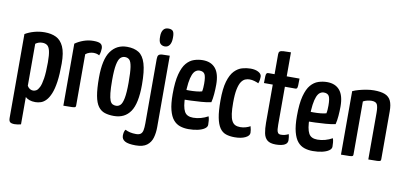

<svg xmlns="http://www.w3.org/2000/svg" viewBox="-79 -958 2992 1418"><g transform="rotate(10 1417.0 -249.5)"><path d="M86 197Q62 197 52 189Q42 181 42 158V-471Q72 -489 110 -499.5Q148 -510 188 -510Q238 -510 274 -492.5Q310 -475 330.5 -430.5Q351 -386 351 -304Q351 -223 343 -167.5Q335 -112 320.5 -77Q306 -42 288 -23Q270 -4 249.5 3Q229 10 208 10Q182 10 163 3Q144 -4 133 -15V190Q122 193 109.5 195Q97 197 86 197ZM178 -71Q189 -71 201 -78Q213 -85 224 -107Q235 -129 242 -174.5Q249 -220 249 -295Q249 -351 242 -380.5Q235 -410 220.5 -420.5Q206 -431 184 -431Q155 -431 133 -414V-99Q142 -84 153.5 -77.5Q165 -71 178 -71Z M417 0V-465Q445 -485 480.5 -497.5Q516 -510 554 -510Q594 -510 608.5 -499Q623 -488 623 -465Q623 -457 621 -442Q619 -427 613 -412Q603 -418 592 -420.5Q581 -423 569 -423Q555 -423 539 -418Q523 -413 510 -402V-18Q510 -9 506 -5.5Q502 -2 482.5 -1Q463 0 417 0Z M797 10Q758 10 728.5 0.5Q699 -9 679 -36Q659 -63 649.5 -114.5Q640 -166 640 -250Q640 -387 684 -448.5Q728 -510 806 -510Q859 -510 893.5 -488.5Q928 -467 945 -411Q962 -355 962 -253Q962 -112 920 -51Q878 10 797 10ZM800 -67Q818 -67 832 -80.5Q846 -94 854 -134.5Q862 -175 862 -252Q862 -329 856 -368Q850 -407 837 -420Q824 -433 803 -433Q784 -433 769.5 -419Q755 -405 747 -365Q739 -325 739 -249Q739 -189 743 -152Q747 -115 754.5 -97Q762 -79 773.5 -73Q785 -67 800 -67Z M993 196Q937 196 912.5 182Q888 168 888 141Q888 129 890.5 116.5Q893 104 900 95Q917 104 937 108.5Q957 113 981 113Q1004 113 1016 104Q1028 95 1032 75Q1036 55 1036 23V-459Q1036 -480 1043 -488.5Q1050 -497 1070 -498.5Q1090 -500 1127 -500V36Q1127 79 1116.5 115.5Q1106 152 1077 174Q1048 196 993 196ZM1077 -561Q1055 -562 1043 -576.5Q1031 -591 1032 -630Q1032 -660 1044.5 -678Q1057 -696 1083 -696Q1109 -696 1118.5 -682Q1128 -668 1127 -633Q1127 -600 1114.5 -580.5Q1102 -561 1077 -561Z M1356 10Q1321 10 1292 0Q1263 -10 1242 -35Q1221 -60 1209 -106Q1197 -152 1197 -225Q1197 -318 1212 -374.5Q1227 -431 1252 -460Q1277 -489 1309 -499.5Q1341 -510 1374 -510Q1436 -510 1469 -470.5Q1502 -431 1502 -349Q1502 -314 1499 -278Q1496 -242 1489 -215Q1457 -208 1416 -205Q1375 -202 1337.5 -200.5Q1300 -199 1276 -199Q1252 -199 1252 -199L1254 -273Q1254 -273 1271 -272.5Q1288 -272 1314 -272Q1340 -272 1365.5 -274.5Q1391 -277 1408 -282Q1411 -295 1412 -310.5Q1413 -326 1413 -340Q1413 -392 1402.5 -411Q1392 -430 1363 -430Q1348 -430 1334.5 -420.5Q1321 -411 1311.5 -388Q1302 -365 1296.5 -326Q1291 -287 1291 -229Q1291 -186 1296 -157Q1301 -128 1310.5 -111Q1320 -94 1336.5 -86.5Q1353 -79 1376 -79Q1405 -79 1433.5 -87Q1462 -95 1487 -109Q1492 -96 1493.5 -78.5Q1495 -61 1495 -47Q1495 -30 1476 -17Q1457 -4 1425.5 3Q1394 10 1356 10Z M1702 10Q1665 10 1637 0.5Q1609 -9 1590.5 -36Q1572 -63 1562.5 -111.5Q1553 -160 1553 -239Q1553 -329 1569 -383Q1585 -437 1611.5 -464.5Q1638 -492 1669.5 -501Q1701 -510 1732 -510Q1768 -510 1791.5 -497Q1815 -484 1815 -463Q1815 -454 1813.5 -441Q1812 -428 1806 -413Q1794 -419 1775.5 -424.5Q1757 -430 1738 -430Q1722 -430 1706 -423.5Q1690 -417 1677 -398Q1664 -379 1656 -341Q1648 -303 1648 -239Q1648 -190 1652.5 -157Q1657 -124 1667 -105Q1677 -86 1692.5 -78.5Q1708 -71 1730 -71Q1752 -71 1772 -77Q1792 -83 1805 -91Q1809 -76 1811 -64.5Q1813 -53 1813 -42Q1813 -20 1782 -5Q1751 10 1702 10Z M2011 10Q1968 10 1947 -7.5Q1926 -25 1919.5 -58.5Q1913 -92 1913 -136V-422H1847Q1847 -457 1848 -473.5Q1849 -490 1853.5 -495Q1858 -500 1867 -500H1913V-650Q1913 -665 1920.5 -671Q1928 -677 1947.5 -678.5Q1967 -680 2004 -680V-500H2100Q2100 -465 2099 -448.5Q2098 -432 2094.5 -427Q2091 -422 2082 -422H2004V-137Q2004 -119 2005.5 -103Q2007 -87 2013.5 -77.5Q2020 -68 2036 -68Q2053 -68 2065.5 -71.5Q2078 -75 2093 -82Q2095 -74 2097 -62.5Q2099 -51 2099 -38Q2099 -18 2085 -7.5Q2071 3 2051 6.5Q2031 10 2011 10Z M2288 10Q2253 10 2224 0Q2195 -10 2174 -35Q2153 -60 2141 -106Q2129 -152 2129 -225Q2129 -318 2144 -374.5Q2159 -431 2184 -460Q2209 -489 2241 -499.5Q2273 -510 2306 -510Q2368 -510 2401 -470.5Q2434 -431 2434 -349Q2434 -314 2431 -278Q2428 -242 2421 -215Q2389 -208 2348 -205Q2307 -202 2269.5 -200.5Q2232 -199 2208 -199Q2184 -199 2184 -199L2186 -273Q2186 -273 2203 -272.5Q2220 -272 2246 -272Q2272 -272 2297.5 -274.5Q2323 -277 2340 -282Q2343 -295 2344 -310.5Q2345 -326 2345 -340Q2345 -392 2334.5 -411Q2324 -430 2295 -430Q2280 -430 2266.5 -420.5Q2253 -411 2243.5 -388Q2234 -365 2228.5 -326Q2223 -287 2223 -229Q2223 -186 2228 -157Q2233 -128 2242.5 -111Q2252 -94 2268.5 -86.5Q2285 -79 2308 -79Q2337 -79 2365.5 -87Q2394 -95 2419 -109Q2424 -96 2425.5 -78.5Q2427 -61 2427 -47Q2427 -30 2408 -17Q2389 -4 2357.5 3Q2326 10 2288 10Z M2499 0V-476Q2518 -485 2545 -492.5Q2572 -500 2601.5 -505Q2631 -510 2657 -510Q2709 -510 2740 -497.5Q2771 -485 2784.5 -456Q2798 -427 2798 -378V-18Q2798 -9 2793.5 -5.5Q2789 -2 2769.5 -1Q2750 0 2704 0V-350Q2704 -395 2694.5 -413Q2685 -431 2653 -431Q2639 -431 2621.5 -427Q2604 -423 2590 -415V-18Q2590 -9 2586 -5.5Q2582 -2 2563 -1Q2544 0 2499 0Z"/></g></svg>

Font: Yanone Kaffeesatz Medium
Style: Regular
Weight: 500
Designer: Yanone (Cyrillic: Daniel Pouzeot, Huerta Tipografica, and Cyreal)
Foundry: Yanone
Version: Version 2.003